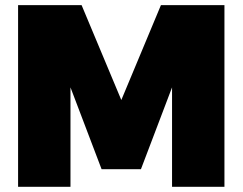

<svg xmlns="http://www.w3.org/2000/svg" viewBox="-20 -721 936 741"><path d="M49.8 0V-701.2H294.9L448.2 -335L601.1 -701.2H846.2V0H644V-383.8L523.9 -67.9H372.1L252 -383.8V0Z"/></svg>

Font: Trueno Black
Style: Regular
Weight: 900
Designer: Julieta Ulanovsky
Foundry: Julieta Ulanovsky
Version: Version 3.001b | FøM Fix